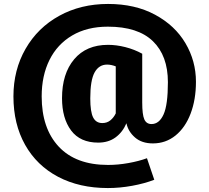

<svg xmlns="http://www.w3.org/2000/svg" viewBox="-20 -730 1060 972"><path d="M700 -458V-211Q700 -150 710.5 -126Q721 -102 747 -102Q786 -102 808 -150.5Q830 -199 830 -314Q830 -448 754 -521.5Q678 -595 526 -595Q421 -595 345.5 -550.5Q270 -506 230.5 -426.5Q191 -347 191 -242Q191 -80 277.5 12.5Q364 105 527 105Q577 105 630 95.5Q683 86 724 71L761 180Q712 199 649.5 210.5Q587 222 526 222Q382 222 274 165Q166 108 107 3Q48 -102 48 -242Q48 -376 109.5 -483Q171 -590 280 -650Q389 -710 527 -710Q664 -710 765 -655.5Q866 -601 919 -511Q972 -421 972 -316Q972 -226 945 -155Q918 -84 868.5 -44Q819 -4 754 -4Q698 -4 663.5 -34Q629 -64 620 -106Q601 -61 565 -34.5Q529 -8 477 -8Q386 -8 340 -69.5Q294 -131 294 -233Q294 -357 355.5 -430Q417 -503 527 -503Q569 -503 614.5 -491.5Q660 -480 700 -458ZM566 -156V-394Q543 -403 522 -403Q481 -403 459 -363.5Q437 -324 437 -232Q437 -164 451.5 -135.5Q466 -107 498 -107Q522 -107 539 -121Q556 -135 566 -156Z"/></svg>

Font: FiraGOUPP
Style: Bold
Weight: 700
Designer: bBox Type
Foundry: bBox Type GmbH
Version: Version 1.001